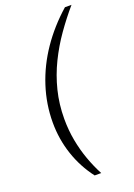

<svg xmlns="http://www.w3.org/2000/svg" viewBox="-167 -798 710 1018"><g transform="rotate(-20 188.0 -289.0)"><path d="M182 157Q127 85 98 -1.5Q69 -88 69 -182Q69 -285 101 -384Q133 -483 193.5 -571.5Q254 -660 339 -735H376Q327 -678 283 -615.5Q239 -553 205 -483.5Q171 -414 152 -338Q133 -262 133 -179Q133 -116 144 -57Q155 2 174.5 56Q194 110 219 157Z"/></g></svg>

Font: Archivo SemiBold ExtraLight
Style: Italic
Weight: 250
Italic angle: -10°
Version: Version 2.001